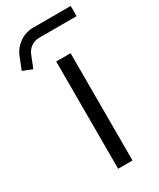

<svg xmlns="http://www.w3.org/2000/svg" viewBox="-274 -824 735 887"><g transform="rotate(-30 93.0 -380.5)"><path d="M79.8 0H156.4V-572.2H79.8ZM-3.8 -659.2Q4.9 -680.6 24.2 -693.7Q43.4 -706.7 66.5 -706.5H266.1V-760.9H66.5Q26.6 -761.1 -6.4 -738.5Q-39.4 -715.9 -54.3 -678.9L-80 -614.1L-29.5 -594.2Z"/></g></svg>

Font: Arad-VF Thin Dots1
Style: Regular
Weight: 100
Designer: Mohammad Darvishi
Version: Version 1.000;August 30, 2024;FontCreator 15.0.0.2992 64-bit